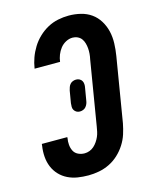

<svg xmlns="http://www.w3.org/2000/svg" viewBox="-113 -819 726 904"><g transform="rotate(-15 250.0 -367.5)"><path d="M206 8Q179 8 153.5 4Q128 0 105.5 -11Q83 -22 66 -40Q49 -58 39.5 -81Q30 -104 28 -130Q26 -156 30 -182L31 -192H155V-187Q152 -171 153.5 -154.5Q155 -138 162 -124.5Q169 -111 183.5 -104Q198 -97 215 -97Q227 -97 239 -101.5Q251 -106 260.5 -114.5Q270 -123 277.5 -134Q285 -145 290 -156.5Q295 -168 297.5 -180Q300 -192 302 -204L354 -518Q357 -531 358 -544.5Q359 -558 358 -570.5Q357 -583 353.5 -595.5Q350 -608 343 -617.5Q336 -627 324.5 -632.5Q313 -638 300 -638Q283 -638 267 -629.5Q251 -621 240 -607Q229 -593 222.5 -576.5Q216 -560 214 -543H90V-544Q94 -570 103 -595Q112 -620 126.5 -643.5Q141 -667 161.5 -686.5Q182 -706 206 -719Q230 -732 256.5 -737.5Q283 -743 309 -743Q339 -743 367.5 -736Q396 -729 418.5 -713Q441 -697 456 -672.5Q471 -648 477.5 -620Q484 -592 483 -561.5Q482 -531 477 -501L425 -187Q420 -161 412 -136Q404 -111 389 -87.5Q374 -64 353.5 -45Q333 -26 308.5 -14Q284 -2 257.5 3Q231 8 206 8ZM244 -293Q235 -293 228 -297Q221 -301 216.5 -308Q212 -315 212 -324Q212 -333 213 -342L223 -401Q225 -409 227.5 -416.5Q230 -424 235.5 -430.5Q241 -437 249 -440Q257 -443 265 -443Q274 -443 281.5 -439Q289 -435 293 -428Q297 -421 297.5 -412Q298 -403 296 -394L286 -335Q285 -327 282 -319.5Q279 -312 273.5 -305.5Q268 -299 260 -296Q252 -293 244 -293Z"/></g></svg>

Font: Iosevka Extrabold
Style: Italic
Weight: 800
Italic angle: -9°
Monospace: yes
Designer: Belleve Invis
Foundry: Belleve Invis
Version: Version 32.5.0; ttfautohint (v1.8.4)